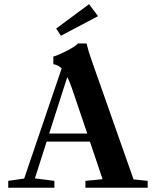

<svg xmlns="http://www.w3.org/2000/svg" viewBox="-20 -880 735 900"><path d="M265.6 -712.4 243.2 -746.1 397.5 -860.4 439.5 -804.2ZM18.6 0V-32.2L93.3 -43L269 -559.1Q252 -576.2 230 -579.1V-614.7Q252.9 -621.1 293.2 -641.8Q333.5 -662.6 345.7 -676.3H385.7Q395.5 -635.3 409.7 -596.7L606 -39.1L672.4 -32.2V0H380.4V-32.2L460.9 -40L401.4 -216.3H198.7L143.6 -43.9L234.9 -32.2V0ZM316.9 -466.8Q305.7 -500 295.4 -519L210.4 -253.9H389.2Z"/></svg>

Font: Elstob 10pt SemiBold
Style: Regular
Weight: 600
Designer: Peter S. Baker
Version: Version 1.015